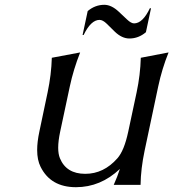

<svg xmlns="http://www.w3.org/2000/svg" viewBox="-20 -777 728 807"><path d="M570.8 0Q570.8 0 458 0Q473.6 -34.7 483.9 -66.9Q402.8 9.8 299.3 9.8Q192.9 9.8 150.4 -76.2Q136.2 -104.5 136.2 -146.5Q136.2 -180.7 145.5 -224.1L180.2 -389.2Q195.8 -463.4 197.8 -534.2L316.9 -556.6Q288.6 -484.9 273.4 -413.6L232.9 -223.6Q224.6 -184.6 224.6 -156.2Q224.6 -129.4 231.9 -111.8Q258.8 -46.4 338.4 -46.4Q416 -46.4 473.6 -111.8Q502 -144 519 -223.6L554.2 -388.7Q569.8 -461.9 571.8 -534.2L688.5 -556.6Q660.6 -487.3 645 -413.6L587.9 -144Q571.8 -67.9 570.8 0ZM348.6 -730.5Q379.9 -756.8 418.5 -756.8Q448.2 -756.8 479 -728L513.7 -695.3Q531.2 -678.7 543.5 -678.7Q579.6 -678.7 609.9 -742.2H614.7L593.3 -641.6Q562 -615.2 523.9 -615.2Q492.2 -615.2 462.4 -644L428.7 -677.2Q412.1 -693.4 398.4 -693.4Q362.3 -693.4 331.5 -629.9H327.1Z"/></svg>

Font: Classica
Style: Book Oblique
Weight: 400
Italic angle: -12°
Designer: Wojciech Kalinowski "wmk69" (wmk69@o2.pl)
Foundry: Wojciech Kalinowski "wmk69" (wmk69@o2.pl)
Version: Version 2.1.1; 2021-05-14